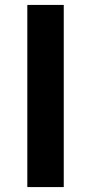

<svg xmlns="http://www.w3.org/2000/svg" viewBox="-20 -760 370 780"><path d="M91 -740H239V0H91Z"/></svg>

Font: SpoqaHanSans-Bold
Style: Regular
Weight: 700
Designer: [Spoqa Han Sans] Dong-huui Kim \uAE40 \uB3D9 \uD718   [Noto Sans] Ryoko NISHIZUKA \u897F \u585A \u6DBC \u5B50  (kana & i
Foundry: Spoqa (http://www.spoqa-han-sans.com)
Version: Version 2.000